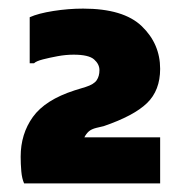

<svg xmlns="http://www.w3.org/2000/svg" viewBox="-20 -906 437 446"><path d="M36 -480Q31 -491 29.5 -508Q28 -525 28 -542Q28 -595 56.5 -634.5Q85 -674 153 -696L179 -704Q198 -710 204.5 -719.5Q211 -729 211 -743Q211 -757 198.5 -768Q186 -779 151 -779Q133 -779 114 -775.5Q95 -772 79.5 -768Q64 -764 59 -759H49V-866Q69 -875 104 -880.5Q139 -886 173 -886Q267 -886 309.5 -845Q352 -804 352 -746Q352 -696 321.5 -666.5Q291 -637 221 -613L204 -609Q192 -606 186 -600.5Q180 -595 176 -587H352V-480Z"/></svg>

Font: Kufam ExtraBold
Style: Regular
Weight: 800
Designer: Wael Morcos, Artur Schmal
Foundry: Original Type
Version: Version 1.300; ttfautohint (v1.8.3)